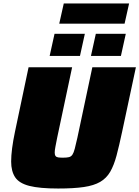

<svg xmlns="http://www.w3.org/2000/svg" viewBox="-20 -1074 800 1102"><path d="M314 8Q207 8 148.5 -7Q90 -22 67 -56.5Q44 -91 44 -147Q44 -180 49.5 -223Q55 -266 66 -318L144 -688H394L308 -283Q302 -252 298 -231.5Q294 -211 294 -198Q294 -185 299 -178.5Q304 -172 314.5 -170.5Q325 -169 342 -169Q363 -169 375.5 -172Q388 -175 395.5 -186Q403 -197 409 -220Q415 -243 424 -283L510 -688H760L681 -318Q664 -238 649 -181.5Q634 -125 612.5 -88Q591 -51 555 -30Q519 -9 461 -0.5Q403 8 314 8ZM502 -753 530 -880H702L674 -753ZM265 -753 293 -880H467L439 -753ZM320 -938 346 -1054H721L695 -938Z"/></svg>

Font: Saira SemiExpanded Black
Style: Italic
Weight: 900
Width: 6
Italic angle: -12°
Designer: Hector Gatti with collaboration of the Omnibus-Type team
Foundry: Omnibus-Type
Version: Version 1.101